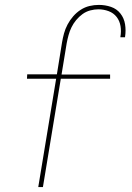

<svg xmlns="http://www.w3.org/2000/svg" viewBox="-20 -763 540 783"><path d="M136 0 209 -442H90L91 -460H212L233 -590Q236 -608 241 -626.5Q246 -645 255.5 -663Q265 -681 278.5 -696.5Q292 -712 309 -723Q326 -734 345 -738.5Q364 -743 383 -743Q409 -743 432.5 -735Q456 -727 471 -708Q486 -689 490 -664Q494 -639 490 -613V-611H471V-613Q475 -635 471.5 -656.5Q468 -678 455.5 -694Q443 -710 423 -717.5Q403 -725 381 -725Q365 -725 348 -720.5Q331 -716 316.5 -705.5Q302 -695 290.5 -681Q279 -667 271.5 -651.5Q264 -636 259.5 -619.5Q255 -603 252 -587L231 -459H429V-442H228L155 0Z"/></svg>

Font: Iosevka Term Curly Th Obl
Style: Regular
Weight: 100
Italic angle: -9°
Designer: Belleve Invis
Foundry: Belleve Invis
Version: Version 32.3.0